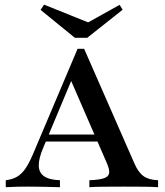

<svg xmlns="http://www.w3.org/2000/svg" viewBox="-20 -780 687 800"><path d="M4 0V-29Q31.5 -32.3 50.8 -43.5Q70.2 -54.8 85.5 -77Q100.8 -99.2 116.1 -134.7L303.2 -576.6H330.6L540.3 -98.4Q556.5 -61.3 578.2 -46Q600 -30.6 638.7 -29V0Q615.3 -1.6 579.8 -2Q544.4 -2.4 499.2 -2.4Q447.6 -2.4 410.1 -2Q372.6 -1.6 352.4 0V-29Q392.7 -30.6 412.5 -37.1Q432.3 -43.5 434.7 -58.5Q437.1 -73.4 425 -100.8L270.2 -457.3L287.1 -467.7L160.5 -165.3Q141.1 -120.2 141.5 -90.3Q141.9 -60.5 163.7 -45.6Q185.5 -30.6 229.8 -29V0Q204.8 -0.8 183.1 -1.2Q161.3 -1.6 140.7 -2Q120.2 -2.4 100 -2.4Q75 -2.4 51.6 -2Q28.2 -1.6 4 0ZM153.2 -190.3 166.1 -219.4H418.5L430.6 -190.3ZM478.2 -759.7 491.1 -739.5 343.5 -622.6H291.9L149.2 -738.7L163.7 -760.5L371 -677.4L329 -676.6Z"/></svg>

Font: Playfair SemiBold
Style: Regular
Weight: 600
Designer: Claus Eggers Sørensen
Foundry: Claus Eggers Sørensen
Version: Version 2.001;gftools[0.9.30]